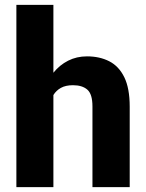

<svg xmlns="http://www.w3.org/2000/svg" viewBox="-20 -770 602 790"><path d="M199.7 -750V-470.7Q225.1 -502.4 260.3 -520.3Q295.4 -538.1 337.9 -538.1Q390.1 -538.1 429.7 -517.8Q469.2 -497.6 491.5 -452.1Q513.7 -406.7 513.7 -331.1V0H360.4V-332Q360.4 -382.8 339.4 -401.1Q318.4 -419.4 280.3 -419.4Q250 -419.4 230.5 -408.4Q210.9 -397.5 199.7 -378.9V0H47.4V-750Z"/></svg>

Font: Vazirmatn RD ExtraBold
Style: Regular
Weight: 800
Designer: Saber Rastikerdar
Foundry: Saber Rastikerdar
Version: Version 32.102